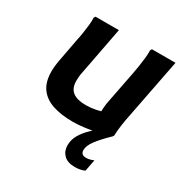

<svg xmlns="http://www.w3.org/2000/svg" viewBox="-175 -686 1006 1046"><g transform="rotate(30 328.0 -163.0)"><path d="M68 -168Q68 -184 70 -203Q72 -222 76 -243L102 -382Q107 -403 111.5 -431Q116 -459 119 -487Q122 -515 121 -536L127 -546H274L216 -243Q213 -229 212 -216Q211 -203 211 -192Q211 -145 238.5 -123.5Q266 -102 322 -102Q352 -102 384.5 -108.5Q417 -115 443 -126L412 -84Q411 -105 412.5 -132Q414 -159 420 -187L458 -382Q462 -403 466.5 -431Q471 -459 474 -487Q477 -515 476 -536L482 -546H630L557 -171Q550 -138 545 -103Q540 -68 539 -36L534 -28Q504 -17 463.5 -8Q423 1 381.5 6.5Q340 12 306 12Q232 12 179 -5.5Q126 -23 97 -62.5Q68 -102 68 -168ZM499 208Q486 214 470.5 217Q455 220 438 220Q392 220 368.5 196.5Q345 173 345 137Q345 101 363 70.5Q381 40 407.5 14.5Q434 -11 459 -33L534 -28Q484 20 458.5 54.5Q433 89 433 116Q433 130 441 138Q449 146 467 146Q487 146 510 136H513Z"/></g></svg>

Font: Kufam SemiBold
Style: Italic
Weight: 600
Italic angle: -11°
Designer: Artur Schmal
Foundry: Original Type
Version: Version 1.301; ttfautohint (v1.8.3)